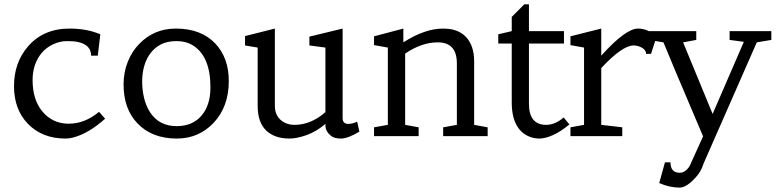

<svg xmlns="http://www.w3.org/2000/svg" viewBox="-20 -626 3567 883"><path d="M435.5 -111.8 463.4 -80.1Q385.7 -10.3 313 7.3Q296.9 11.2 281.2 11.2Q174.3 11.2 108.4 -56.6Q44.4 -122.6 44.4 -230Q44.4 -337.4 108.4 -412.1Q179.7 -494.6 299.8 -494.6Q379.9 -494.6 441.4 -468.3L429.7 -370.1H398.9Q398.9 -419.4 339.8 -432.6Q321.3 -437 288.1 -437Q254.9 -437 222.9 -421.6Q190.9 -406.2 170.4 -380.9Q129.9 -330.6 129.9 -257.8Q129.9 -168.5 173.8 -114.7Q221.2 -57.1 295.7 -57.1Q370.1 -57.1 435.5 -111.8Z M548.3 -237.3Q548.3 -293.5 567.6 -341.8Q586.9 -390.1 620.1 -423.8Q688.5 -494.6 788.6 -494.6Q904.8 -494.6 970.2 -425.8Q1032.2 -359.9 1032.2 -253.4Q1032.2 -134.8 961.9 -60.5Q893.6 11.2 793 11.2Q678.2 11.2 611.3 -59.6Q548.3 -126 548.3 -237.3ZM670.9 -108.4Q712.9 -45.9 792 -45.9Q866.2 -45.9 907.2 -94.7Q947.8 -142.6 947.8 -224.1Q947.8 -368.7 865.2 -418.5Q834.5 -437 792.5 -437Q750.5 -437 721.7 -422.6Q692.9 -408.2 673.3 -383.1Q653.8 -357.9 643.8 -324.2Q633.8 -290.5 633.8 -251.2Q633.8 -211.9 642.8 -174.6Q651.9 -137.2 670.9 -108.4Z M1632.8 -20.5Q1579.6 11.2 1547.9 11.2Q1517.6 11.2 1502.9 -1Q1476.6 -21.5 1476.6 -49.3V-56.2Q1434.6 -20.5 1389.6 -4.6Q1344.7 11.2 1311 11.2Q1242.7 11.2 1203.9 -26.1Q1165 -63.5 1165 -139.2V-407.2L1106.9 -417V-460L1244.1 -494.6V-139.2Q1244.1 -95.2 1274.4 -71.3Q1299.3 -51.8 1333 -51.8Q1388.2 -51.8 1436.5 -81.1Q1458.5 -93.8 1476.6 -110.8V-407.2L1402.8 -417V-457.5L1555.7 -494.6V-82.5Q1555.7 -56.2 1582 -56.2Q1600.6 -56.2 1622.6 -66.4Z M1993.2 -431.2Q1918.5 -431.2 1843.3 -379.4V-51.8L1905.3 -40.5V0H1700.2V-40.5L1763.7 -51.8V-407.2L1700.2 -418.5V-459L1835 -494.6V-431.2Q1933.6 -494.6 2018.1 -494.6Q2119.6 -494.6 2150.4 -410.2Q2160.6 -381.8 2160.6 -343.8V-51.8L2222.7 -40.5V0H2018.1V-40.5L2081.1 -51.8V-334.5Q2081.1 -431.2 1993.2 -431.2Z M2412.6 -149.4Q2412.6 -51.8 2491.7 -51.8Q2533.2 -51.8 2572.3 -85.9L2598.6 -53.7Q2557.1 -19.5 2522 -4.2Q2486.8 11.2 2460 11.2Q2433.1 11.2 2408 -0.5Q2382.8 -12.2 2366.2 -34.2Q2333.5 -76.7 2333.5 -154.8V-425.8H2271.5V-468.3L2333.5 -482.9V-548.3L2391.1 -606H2412.6V-482.9H2573.7V-425.8H2412.6Z M2666 -407.2 2603.5 -418.5V-459L2745.1 -494.6V-370.1Q2857.4 -494.6 2914.1 -494.6Q2960.4 -494.6 2999.5 -457.5L2974.1 -378.4H2951.2Q2951.2 -402.3 2914.6 -414.1Q2904.3 -417 2894 -417Q2842.3 -417 2745.1 -313V-51.8L2841.8 -40.5V0H2603.5V-40.5L2666 -51.8Z M3063.5 120.6Q3063.5 168.5 3106 168.5Q3131.3 168.5 3150.9 138.7Q3155.8 130.4 3158.7 122.1L3213.4 1Q3050.3 -382.3 3031.2 -431.2L2964.4 -442.4V-482.9H3182.1V-442.4L3121.6 -431.2L3257.3 -102.1L3400.9 -433.6L3335.4 -442.4V-482.9H3527.3V-442.4L3460.4 -431.2L3215.3 127Q3204.6 162.1 3181.6 187.5Q3137.7 236.8 3106 236.8Q3059.1 236.8 3011.7 215.8L3038.1 120.6Z"/></svg>

Font: Habibi
Style: Regular
Weight: 400
Designer: Magnus Gaarde
Foundry: Magnus Gaarde
Version: Version 1.001